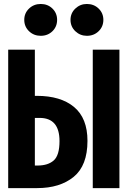

<svg xmlns="http://www.w3.org/2000/svg" viewBox="-20 -966 655 986"><path d="M159 -710.8V-473.8H168.7Q291.8 -473.8 360.5 -416.4Q429.2 -359 429.2 -242.6Q429.2 -115.9 358.5 -57.9Q287.7 0 170.8 0H22.1V-710.8ZM593.3 -710.8V0H456.4V-710.8ZM183.1 -360.5H159V-115.9H172.8Q226.7 -115.9 256.2 -142.3Q285.6 -168.7 285.6 -241.5Q285.6 -360.5 183.1 -360.5ZM189.2 -782.1Q153.8 -782.1 129.2 -805.6Q104.6 -829.2 104.6 -864.1Q104.6 -898.5 129.2 -922.1Q153.8 -945.6 189.2 -945.6Q225.1 -945.6 249.2 -922.1Q273.3 -898.5 273.3 -864.1Q273.3 -829.2 249.2 -805.6Q225.1 -782.1 189.2 -782.1ZM426.2 -782.1Q391.8 -782.1 366.9 -805.6Q342.1 -829.2 342.1 -864.1Q342.1 -898.5 366.9 -922.1Q391.8 -945.6 426.2 -945.6Q462.1 -945.6 486.4 -922.1Q510.8 -898.5 510.8 -864.1Q510.8 -829.2 486.4 -805.6Q462.1 -782.1 426.2 -782.1Z"/></svg>

Font: Fira Code
Style: Bold
Weight: 700
Monospace: yes
Designer: Carrois Corporate, Edenspiekermann AG, Nikita Prokopov
Foundry: Carrois Corporate, Edenspiekermann AG, Nikita Prokopov
Version: Version 6.000; ttfautohint (v1.8.2) -l 8 -r 50 -G 200 -x 14 